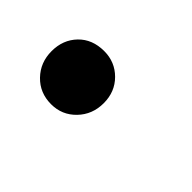

<svg xmlns="http://www.w3.org/2000/svg" viewBox="-37 -178 263 263"><g transform="rotate(45 94.5 -46.5)"><path d="M59 5Q37 5 22.5 -10Q8 -25 8 -47Q8 -69 22 -83.5Q36 -98 59 -98Q80 -98 94.5 -83.5Q109 -69 109 -47Q109 -25 94.5 -10Q80 5 59 5Z"/></g></svg>

Font: DM Sans Light
Style: Italic
Weight: 300
Italic angle: -10°
Designer: Colophon Foundry, Jonny Pinhorn
Foundry: Colophon Foundry
Version: Version 4.004;gftools[0.9.30]